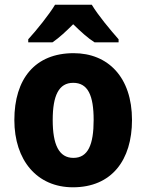

<svg xmlns="http://www.w3.org/2000/svg" viewBox="-20 -786 623 816"><path d="M370 -766H214C189 -724 134 -656 100 -619V-606H203C232 -626 259 -651 291 -683C324 -651 352 -625 382 -606H484V-619C448 -660 397 -721 370 -766ZM541 -276C541 -458 439 -560 293 -560C129 -560 41 -451 41 -276C41 -105 137 10 290 10C455 10 541 -106 541 -276ZM204 -276C204 -380 230 -434 291 -434C354 -434 378 -380 378 -276C378 -171 354 -115 292 -115C230 -115 204 -172 204 -276Z"/></svg>

Font: Noto Sans Lao Looped SemiCondensed ExtraBold
Style: Regular
Weight: 800
Width: 4
Designer: Mark Frömberg, Ben Mitchell
Foundry: The Fontpad Ltd
Version: Version 1.002